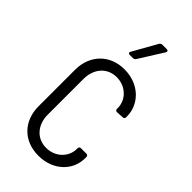

<svg xmlns="http://www.w3.org/2000/svg" viewBox="-225 -755 818 818"><g transform="rotate(45 184.5 -346.0)"><path d="M162 -571H182C187 -571 191 -574 194 -578L263 -688C267 -695 264 -700 256 -700H229C224 -700 220 -697 217 -693L155 -583C151 -576 154 -571 162 -571ZM190 8C280 8 339 -53 339 -125V-133C339 -139 335 -143 329 -143H296C290 -143 286 -139 286 -133V-128C286 -82 247 -39 190 -39C134 -39 95 -82 95 -144V-359C95 -422 134 -465 190 -465C247 -465 286 -422 286 -376V-370C286 -364 290 -360 296 -360L329 -362C335 -362 339 -366 339 -372V-378C339 -449 280 -512 190 -512C101 -512 42 -449 42 -362V-142C42 -53 101 8 190 8Z"/></g></svg>

Font: Barlow Condensed Light
Style: Regular
Weight: 300
Width: 3
Designer: Jeremy Tribby
Foundry: Tribby Type
Version: Version 1.422;hotconv 1.0.109;makeotfexe 2.5.65596